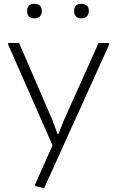

<svg xmlns="http://www.w3.org/2000/svg" viewBox="-20 -765 610 1005"><path d="M165 209 164 200 255 -4 23 -531V-540H80L257 -130L281 -64H286L312 -130L496 -540H551V-531L211 220ZM160 -669Q122 -669 122 -708Q122 -745 160 -745Q177 -745 188 -736Q199 -727 199 -708Q199 -688 188 -678.5Q177 -669 160 -669ZM406 -669Q368 -669 368 -708Q368 -745 406 -745Q423 -745 434 -736Q445 -727 445 -708Q445 -688 434 -678.5Q423 -669 406 -669Z"/></svg>

Font: Encode Sans Wide
Style: ExtraLight
Weight: 200
Designer: Pablo Impallari, Andres Torresi
Foundry: Pablo Impallari, Andres Torresi
Version: Version 1.000; ttfautohint (v1.00) -l 8 -r 50 -G 200 -x 14 -